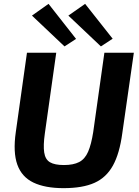

<svg xmlns="http://www.w3.org/2000/svg" viewBox="-20 -964 722 997"><path d="M675 -690 615 -272Q601 -167 566.5 -104.5Q532 -42 470.5 -14.5Q409 13 310 13Q214 13 153.5 -16Q93 -45 70 -109Q47 -173 62 -278L120 -690H272L213 -272Q204 -209 209.5 -172.5Q215 -136 239.5 -121.5Q264 -107 312 -107Q361 -107 391 -122.5Q421 -138 437.5 -176Q454 -214 464 -278L522 -690ZM422 -944 565 -763 504 -723 335 -883ZM232 -944 375 -762 315 -723 146 -883Z"/></svg>

Font: Exo 2
Style: Bold Italic
Weight: 700
Italic angle: -8°
Designer: Natanael Gama
Foundry: Natanael Gama
Version: Version 2.010